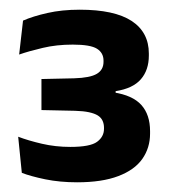

<svg xmlns="http://www.w3.org/2000/svg" viewBox="-20 -730 350 396"><path d="M139 -354Q103.5 -354 73.2 -360.2Q43 -366.5 25 -373.5L17.5 -448Q38.5 -440 66.5 -433.5Q94.5 -427 125 -427Q166 -427 180.2 -437.5Q194.5 -448 194.5 -464.5V-466.5Q194.5 -474.5 191.5 -481Q188.5 -487.5 181.8 -491.8Q175 -496 163.5 -498.5Q152 -501 134.5 -501.5L65.5 -503V-567L133 -568.5Q166 -569.5 179.8 -577.8Q193.5 -586 193.5 -602.5V-605Q193.5 -621 180 -629.5Q166.5 -638 130 -638Q96.5 -638 68 -631.2Q39.5 -624.5 19.5 -617.5L27.5 -687.5Q48 -696.5 77.8 -703.2Q107.5 -710 144.5 -710Q216 -710 251.5 -686.8Q287 -663.5 287 -619.5V-615.5Q287 -585.5 270.5 -566.5Q254 -547.5 218.5 -542V-532L214 -539.5Q253.5 -533.5 271.5 -513.5Q289.5 -493.5 289.5 -459.5V-454.5Q289.5 -425 273.5 -402.2Q257.5 -379.5 224 -366.8Q190.5 -354 139 -354Z"/></svg>

Font: Anek Odia SemiBold
Style: Regular
Weight: 600
Version: Version 1.003